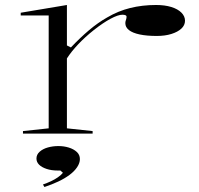

<svg xmlns="http://www.w3.org/2000/svg" viewBox="-20 -535 796 769"><path d="M72 0V-10L175 -21V-473H63V-484L248 -515V-353L264 -345Q301 -384 336.5 -414Q372 -444 409 -465Q453 -491 501.5 -503Q550 -515 605 -515Q640 -515 666 -507Q692 -499 706.5 -484.5Q721 -470 721 -452Q721 -434 706.5 -420.5Q692 -407 666.5 -399Q641 -391 608 -391Q568 -391 539.5 -397Q511 -403 496.5 -414.5Q482 -426 482 -442Q482 -448 483.5 -452Q485 -456 486 -460.5Q487 -465 487 -468Q487 -476 470 -476Q453 -476 423 -460Q393 -444 355 -414Q321 -387 293.5 -358Q266 -329 248 -301V-21L351 -10V0ZM158 214 152 204Q169 198 184 191Q199 184 212 175Q225 166 232 157L222 148H211Q186 148 166.5 141.5Q147 135 136.5 124.5Q126 114 126 100Q126 84 139 72.5Q152 61 172 55.5Q192 50 214 50Q236 50 255.5 56Q275 62 287.5 73.5Q300 85 300 102Q300 118 289 134.5Q278 151 258.5 165.5Q239 180 213.5 192Q188 204 158 214Z"/></svg>

Font: Kalnia Expanded ExtraLight
Style: Regular
Weight: 250
Width: 7
Designer: Frida Medrano
Foundry: Frida Medrano
Version: Version 1.105